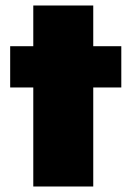

<svg xmlns="http://www.w3.org/2000/svg" viewBox="-20 -678 478 698"><path d="M101 0V-360H17V-510H101V-658H319V-510H421V-360H319V0Z"/></svg>

Font: Saira Thin Black
Style: Regular
Weight: 900
Version: Version 1.101